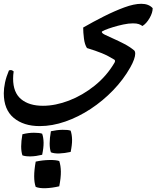

<svg xmlns="http://www.w3.org/2000/svg" viewBox="-60 -336 864 1011"><path d="M690 -199Q682 -205 671 -209Q660 -213 640 -213Q617 -213 589 -207Q561 -201 535 -193Q509 -185 492.5 -178Q476 -171 476 -168Q476 -161 493.5 -152.5Q511 -144 538 -132Q565 -120 594 -105Q623 -90 646 -71Q652 -66 652 -53Q652 -41 645.5 -22.5Q639 -4 626 19Q590 83 536 139Q482 195 417.5 237.5Q353 280 284 304Q215 328 149 328Q64 328 12 284.5Q-40 241 -40 155Q-40 129 -33.5 98.5Q-27 68 -13 35Q-8 33 -3 33Q4 33 12 40Q9 59 9 78Q9 151 51 186Q93 221 166 221Q232 221 303.5 193.5Q375 166 438.5 115Q502 64 543 -6Q549 -17 542 -22Q508 -43 476 -56Q444 -69 398 -83Q386 -101 382 -133.5Q378 -166 378 -191Q430 -221 486.5 -249.5Q543 -278 594.5 -297Q646 -316 684 -316Q723 -316 744 -293Q744 -269 727.5 -240.5Q711 -212 690 -199ZM252 512Q260 536 260.5 567.5Q261 599 252 645Q213 654 180 655Q147 656 128 648Q112 603 128 515Q165 507 200.5 506.5Q236 506 252 512ZM312 352Q319 373 319.5 399.5Q320 426 312 464Q280 471 252.5 472Q225 473 208 466Q195 428 208 355Q240 348 269 347.5Q298 347 312 352ZM162 368Q169 388 169.5 414.5Q170 441 162 479Q129 487 101.5 487.5Q74 488 58 482Q45 443 58 371Q89 363 118.5 363Q148 363 162 368Z"/></svg>

Font: Ruwudu Medium
Style: Regular
Weight: 500
Designer: Becca Hirsbrunner Spalinger
Foundry: SIL International
Version: Version 3.000